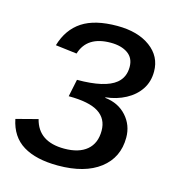

<svg xmlns="http://www.w3.org/2000/svg" viewBox="-93 -614 646 700"><g transform="rotate(15 229.5 -264.0)"><path d="M187 9.8Q104.5 9.8 55.7 -20Q6.8 -49.8 -6.3 -114.3L75.7 -135.7Q95.7 -55.7 193.4 -55.7Q248.5 -55.7 278.6 -81.1Q308.6 -106.4 308.6 -153.8Q308.6 -199.2 272.9 -221.9Q237.3 -244.6 160.2 -244.6L173.8 -310.1Q279.3 -310.1 319.8 -343.3Q347.2 -365.7 347.2 -404.8Q347.2 -438.5 322.8 -455.6Q298.3 -472.7 258.3 -472.7Q168.9 -472.7 147.5 -402.3L66.9 -412.1Q85.4 -475.1 133.3 -506.6Q181.2 -538.1 265.6 -538.1Q343.3 -538.1 390.4 -503.4Q437.5 -468.8 437.5 -411.6Q437.5 -373.5 418.5 -344.7Q399.4 -315.9 365.7 -297.9Q332 -279.8 290.5 -275.4V-273.4Q341.3 -267.6 371.6 -233.6Q401.9 -199.7 401.9 -152.8Q401.9 -77.6 345 -33.9Q288.1 9.8 187 9.8Z"/></g></svg>

Font: Arimo
Style: Italic
Weight: 400
Italic angle: -12°
Designer: Steve Matteson
Foundry: Monotype Imaging Inc.
Version: Version 1.33